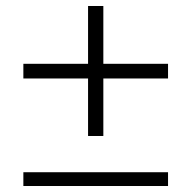

<svg xmlns="http://www.w3.org/2000/svg" viewBox="-20 -621 640 641"><path d="M274 -167V-359H58V-408H274V-601H325V-408H541V-359H325V-167ZM58 0V-46H541V0Z"/></svg>

Font: Mona Sans Light
Style: Regular
Weight: 300
Designer: Deni Anggara
Foundry: GitHub
Version: Version 2.000